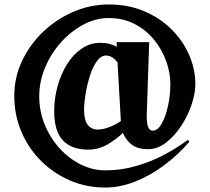

<svg xmlns="http://www.w3.org/2000/svg" viewBox="-20 -821 942 861"><path d="M829 -185Q778 -126 715.5 -79.5Q653 -33 585.5 -6.5Q518 20 451 20Q368 20 294.5 -11.5Q221 -43 164.5 -99Q108 -155 76 -230Q44 -305 44 -391Q44 -474 79 -548Q114 -622 174 -679Q234 -736 310 -768.5Q386 -801 468 -801Q555 -801 626 -771Q697 -741 748.5 -690Q800 -639 828 -575Q856 -511 856 -444Q856 -402 839 -351.5Q822 -301 792 -255.5Q762 -210 724 -181Q686 -152 644 -152Q598 -152 571.5 -172Q545 -192 531 -225Q505 -199 464 -174.5Q423 -150 376 -150Q300 -150 261.5 -192Q223 -234 223 -323Q223 -379 238 -433.5Q253 -488 280 -532Q307 -576 345.5 -602.5Q384 -629 430 -629Q453 -629 472 -624Q491 -619 504 -611L503 -632H649L638 -303V-297Q638 -235 665 -235Q687 -235 705 -266.5Q723 -298 733.5 -346.5Q744 -395 744 -444Q744 -494 725.5 -546Q707 -598 671.5 -642Q636 -686 584.5 -713Q533 -740 468 -740Q408 -740 352.5 -710Q297 -680 252.5 -630Q208 -580 182 -517.5Q156 -455 156 -390Q156 -321 181 -261Q206 -201 248 -155Q290 -109 343 -83Q396 -57 452 -57Q523 -57 590.5 -76.5Q658 -96 717 -127.5Q776 -159 823 -194ZM507 -541Q497 -555 483.5 -563.5Q470 -572 456 -572Q432 -572 413.5 -545.5Q395 -519 382.5 -479Q370 -439 363.5 -398Q357 -357 357 -329Q357 -282 373.5 -261Q390 -240 418 -240Q441 -240 469 -250.5Q497 -261 522 -278Z"/></svg>

Font: Reggae One
Style: Regular
Weight: 400
Designer: Fontworks Inc.
Foundry: Fontworks Inc.
Version: Version 1.100